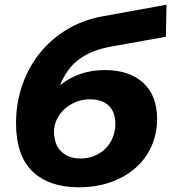

<svg xmlns="http://www.w3.org/2000/svg" viewBox="-20 -781 726 814"><path d="M314 13Q188 13 118 -54Q48 -121 48 -259Q48 -343 74 -419Q100 -495 148 -555Q196 -615 264 -656Q332 -697 416 -712L686 -761L683 -625L453 -584Q368 -569 315 -529.5Q262 -490 235 -420Q315 -484 424 -484Q528 -484 587 -430Q646 -376 646 -277Q646 -214 622 -160.5Q598 -107 554 -68.5Q510 -30 449 -8.5Q388 13 314 13ZM321 -109Q354 -109 381 -120.5Q408 -132 427.5 -151.5Q447 -171 458 -198Q469 -225 469 -255Q469 -307 440.5 -333.5Q412 -360 361 -360Q329 -360 301.5 -348.5Q274 -337 253.5 -318.5Q233 -300 221 -275Q209 -250 209 -223Q209 -169 239.5 -139Q270 -109 321 -109Z"/></svg>

Font: Argentum Sans SemiBold
Style: Italic
Weight: 600
Italic angle: -11°
Designer: Julieta Ulanovsky (font), Cristiano Sobral (main changes and remaster)
Foundry: Julieta Ulanovsky (font), Cristiano Sobral (main changes and remaster)
Version: Version 2.007;June 15, 2022;FontCreator 14.0.0.2814 64-bit; 